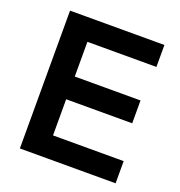

<svg xmlns="http://www.w3.org/2000/svg" viewBox="-127 -806 858 914"><g transform="rotate(20 302.0 -349.0)"><path d="M551.3 -698.2V-586.9H201.7V-411.1H534.7V-295.4H200.2V-112.3H558.1V0H73.2V-698.2Z"/></g></svg>

Font: Voltera
Style: Bold
Weight: 700
Designer: Bernd Montag
Version: Version 1.301